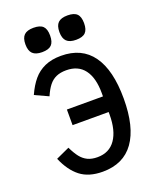

<svg xmlns="http://www.w3.org/2000/svg" viewBox="-171 -1043 942 1155"><g transform="rotate(-20 300.0 -466.0)"><path d="M51 -154 137.5 -193.5Q157 -153 176 -129Q195 -105 220.8 -92.5Q246.5 -80 283.5 -80Q359 -80 398.8 -137Q438.5 -194 438.5 -296V-312.5H207.5V-412.5H438.5V-433.5Q438.5 -531.5 399.2 -583.8Q360 -636 283.5 -636Q246 -636 219.5 -624.2Q193 -612.5 173.5 -588Q154 -563.5 136.5 -523L50.5 -562.5Q75 -617 105.5 -653.2Q136 -689.5 179.8 -709Q223.5 -728.5 283.5 -728.5Q416.5 -728.5 484 -634.2Q551.5 -540 551.5 -358Q551.5 -176 484 -81.5Q416.5 13 283.5 13Q195 13 140.5 -29.2Q86 -71.5 51 -154ZM107 -865.5Q107 -906.5 126 -925Q145 -943.5 186.5 -943.5Q228.5 -943.5 246.8 -925.2Q265 -907 265 -865.5Q265 -824.5 246.8 -806Q228.5 -787.5 186.5 -787.5Q145.5 -787.5 126.2 -806.2Q107 -825 107 -865.5ZM324.5 -865.5Q324.5 -906.5 343.5 -925Q362.5 -943.5 404 -943.5Q446 -943.5 464.2 -925.2Q482.5 -907 482.5 -865.5Q482.5 -824.5 464.2 -806Q446 -787.5 404 -787.5Q363 -787.5 343.8 -806.2Q324.5 -825 324.5 -865.5Z"/></g></svg>

Font: JuliaMono SemiBold
Style: Regular
Weight: 600
Monospace: yes
Designer: cormullion
Foundry: corm
Version: Version 0.055; ttfautohint (v1.8.4)